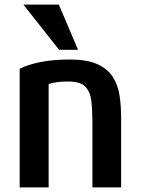

<svg xmlns="http://www.w3.org/2000/svg" viewBox="-20 -803 617 829"><path d="M503 6V-295Q503 -344 496.5 -389Q490 -434 468 -469.5Q446 -505 401.5 -525.5Q357 -546 282 -546Q209 -546 154.5 -535Q100 -524 65 -506V6H190V-440Q204 -445 224 -448Q244 -451 275 -451Q327 -451 348.5 -428.5Q370 -406 374.5 -366.5Q379 -327 379 -276V6ZM317 -588 234 -783H81L235 -588Z"/></svg>

Font: Repo DemiBold
Style: Regular
Weight: 600
Designer: Stefan Peev
Foundry: Context Ltd
Version: Version 1.502